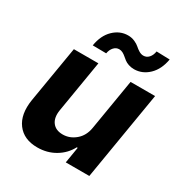

<svg xmlns="http://www.w3.org/2000/svg" viewBox="-176 -888 975 1026"><g transform="rotate(30 311.0 -374.5)"><path d="M403.4 -232.2 455.6 -545.5H606.9L516 0H370.7L387.1 -99.1H381.4Q355.8 -50.4 307.4 -21.7Q258.9 7.1 198.2 7.1Q115.1 7.1 73.7 -48.1Q32.3 -103.3 47.6 -198.2L105.8 -545.5H257.1L203.8 -225.1Q196 -176.8 217 -148.8Q237.9 -120.7 281.2 -120.7Q324.6 -120.7 359.7 -150.4Q394.9 -180 403.4 -232.2ZM266.3 -612.6 182.9 -613.6Q193.5 -679.3 232.2 -716.8Q271 -754.3 321 -754.3Q343 -754.3 362 -745.9Q381 -737.6 391.9 -727.6Q402.7 -717.7 416.5 -709.3Q430.4 -701 443.9 -701Q463.8 -701 477.3 -716.1Q490.8 -731.2 494.7 -756L576.7 -753.6Q565.3 -688.2 526.8 -651.1Q488.3 -614 437.9 -613.3Q418.3 -613.3 402.7 -618.8Q387.1 -624.3 377 -632.1Q366.8 -639.9 358 -647.7Q349.1 -655.5 338.6 -661Q328.1 -666.5 316.4 -666.5Q297.9 -666.5 284.3 -651.8Q270.6 -637.1 266.3 -612.6Z"/></g></svg>

Font: Karasuma Gothic
Style: Bold Italic
Weight: 700
Italic angle: 9.39998°
Designer: Rasmus Andersson / Ryoko Nishizuka
Foundry: Genbu
Version: Version 1.00